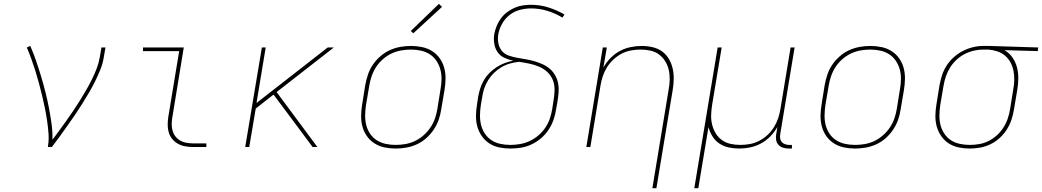

<svg xmlns="http://www.w3.org/2000/svg" viewBox="-20 -768 5444 1003"><path d="M230 0Q236 -35 233.5 -69.5Q231 -104 226 -137.5Q221 -171 214.5 -203.5Q208 -236 200 -268.5Q192 -301 183.5 -333Q175 -365 165 -397Q155 -429 144 -459.5Q133 -490 120 -520L138 -528Q155 -490 168.5 -450.5Q182 -411 194 -371Q206 -331 216.5 -290Q227 -249 235 -207.5Q243 -166 249 -123.5Q255 -81 254 -38Q273 -63 291.5 -88.5Q310 -114 328.5 -140Q347 -166 364.5 -192Q382 -218 398.5 -244.5Q415 -271 430.5 -298Q446 -325 460 -353Q474 -381 485 -410Q496 -439 501 -468L510 -520H531L522 -468Q517 -436 504.5 -405Q492 -374 477 -343.5Q462 -313 444.5 -283.5Q427 -254 409 -225Q391 -196 371.5 -167.5Q352 -139 332 -111Q312 -83 292 -55Q272 -27 251 0Z M989 0Q968 0 948 -3.5Q928 -7 910.5 -16.5Q893 -26 880.5 -41Q868 -56 862 -75Q856 -94 856 -114.5Q856 -135 859 -156L916 -501H727V-520H940L880 -153Q877 -135 877 -117.5Q877 -100 882 -83.5Q887 -67 897.5 -54Q908 -41 922.5 -33Q937 -25 954.5 -22Q972 -19 989 -19H1058V0Z M1261 0 1348 -520H1368L1320 -230L1692 -520H1724L1425 -287L1638 0H1613L1544 -93L1409 -274L1316 -201L1282 0Z M2047 8Q2017 8 1988.5 2Q1960 -4 1936.5 -19Q1913 -34 1897 -56.5Q1881 -79 1873.5 -106.5Q1866 -134 1866.5 -163.5Q1867 -193 1872 -223L1888 -323Q1893 -351 1902 -378Q1911 -405 1927.5 -429.5Q1944 -454 1967 -474Q1990 -494 2016.5 -506Q2043 -518 2071 -523Q2099 -528 2127 -528Q2156 -528 2185 -522Q2214 -516 2237.5 -501Q2261 -486 2277 -463.5Q2293 -441 2300.5 -413.5Q2308 -386 2307.5 -356.5Q2307 -327 2302 -297L2285 -197Q2281 -169 2271.5 -142Q2262 -115 2245.5 -90.5Q2229 -66 2206.5 -46Q2184 -26 2157.5 -14Q2131 -2 2102.5 3Q2074 8 2047 8ZM2047 -11Q2072 -11 2098 -15.5Q2124 -20 2148 -31.5Q2172 -43 2193 -61.5Q2214 -80 2229 -102.5Q2244 -125 2252.5 -150Q2261 -175 2265 -200L2281 -300Q2286 -327 2286.5 -353.5Q2287 -380 2280.5 -404.5Q2274 -429 2260 -450Q2246 -471 2225 -484.5Q2204 -498 2178.5 -503.5Q2153 -509 2126 -509Q2101 -509 2075.5 -504.5Q2050 -500 2025.5 -488.5Q2001 -477 1980 -458.5Q1959 -440 1944.5 -417.5Q1930 -395 1921.5 -370Q1913 -345 1909 -320L1892 -220Q1888 -193 1887.5 -166.5Q1887 -140 1893 -115.5Q1899 -91 1913 -70Q1927 -49 1948 -35.5Q1969 -22 1994.5 -16.5Q2020 -11 2047 -11ZM2139 -594 2126 -606 2273 -748 2289 -732Z M2646 8Q2616 8 2587.5 2Q2559 -4 2536 -19Q2513 -34 2497 -57Q2481 -80 2473.5 -107Q2466 -134 2466.5 -164Q2467 -194 2472 -223L2478 -263Q2482 -285 2489 -307Q2496 -329 2508 -349.5Q2520 -370 2537 -387Q2554 -404 2574 -417Q2594 -430 2616.5 -438.5Q2639 -447 2661 -451Q2637 -456 2615 -466Q2593 -476 2579.5 -495.5Q2566 -515 2562 -540Q2558 -565 2562 -590Q2566 -611 2574.5 -632Q2583 -653 2596.5 -671.5Q2610 -690 2628.5 -704Q2647 -718 2667.5 -727Q2688 -736 2710 -739.5Q2732 -743 2753 -743Q2801 -743 2845.5 -729Q2890 -715 2929 -692L2918 -676Q2882 -698 2840.5 -711Q2799 -724 2754 -724Q2726 -724 2696.5 -716.5Q2667 -709 2642.5 -690Q2618 -671 2603 -644Q2588 -617 2583 -589Q2579 -565 2583.5 -542Q2588 -519 2602 -502Q2616 -485 2638 -477.5Q2660 -470 2683 -466Q2706 -462 2729 -458Q2752 -454 2774 -447.5Q2796 -441 2816.5 -431.5Q2837 -422 2853.5 -407.5Q2870 -393 2881 -373Q2892 -353 2896 -330.5Q2900 -308 2898 -284Q2896 -260 2892 -236L2885 -197Q2881 -169 2871.5 -142Q2862 -115 2845.5 -90Q2829 -65 2806 -45.5Q2783 -26 2756.5 -13.5Q2730 -1 2702 3.5Q2674 8 2646 8ZM2646 -11Q2671 -11 2697 -15.5Q2723 -20 2747.5 -31.5Q2772 -43 2793 -61Q2814 -79 2829 -101.5Q2844 -124 2852.5 -149Q2861 -174 2865 -200L2871 -239Q2876 -267 2877 -295.5Q2878 -324 2868.5 -348.5Q2859 -373 2840 -391Q2821 -409 2796.5 -419.5Q2772 -430 2745.5 -435.5Q2719 -441 2692 -445Q2669 -443 2645.5 -436.5Q2622 -430 2600.5 -417.5Q2579 -405 2561 -387.5Q2543 -370 2530 -349Q2517 -328 2509.5 -305.5Q2502 -283 2499 -260L2492 -220Q2488 -194 2487.5 -167Q2487 -140 2493 -115.5Q2499 -91 2513 -70Q2527 -49 2547.5 -35.5Q2568 -22 2593.5 -16.5Q2619 -11 2646 -11Z M3388 215 3473 -300Q3478 -326 3478.5 -352Q3479 -378 3473.5 -402.5Q3468 -427 3455 -448Q3442 -469 3422.5 -483.5Q3403 -498 3378 -503.5Q3353 -509 3326 -509Q3302 -509 3276.5 -504.5Q3251 -500 3228 -488Q3205 -476 3185 -457.5Q3165 -439 3151 -416.5Q3137 -394 3129 -370Q3121 -346 3117 -321L3064 0H3043L3129 -520H3150L3132 -415Q3147 -442 3169 -464.5Q3191 -487 3218 -501.5Q3245 -516 3274.5 -522Q3304 -528 3332 -528Q3361 -528 3389 -521.5Q3417 -515 3438.5 -499.5Q3460 -484 3474 -460.5Q3488 -437 3494 -410Q3500 -383 3499.5 -354.5Q3499 -326 3494 -297L3409 215Z M3607 215 3729 -520H3750L3700 -220Q3696 -194 3695 -168Q3694 -142 3700 -117.5Q3706 -93 3718.5 -72Q3731 -51 3751 -36.5Q3771 -22 3796 -16.5Q3821 -11 3847 -11Q3872 -11 3897 -15.5Q3922 -20 3945.5 -32Q3969 -44 3989 -62.5Q4009 -81 4023 -103.5Q4037 -126 4045 -150Q4053 -174 4057 -199L4110 -520H4131L4056 -68Q4054 -56 4055.5 -45Q4057 -34 4064 -26Q4071 -18 4081.5 -14.5Q4092 -11 4103 -11H4117V8H4100Q4085 8 4070.5 3.5Q4056 -1 4046.5 -11.5Q4037 -22 4034.5 -37Q4032 -52 4035 -68L4041 -105Q4026 -78 4004 -55.5Q3982 -33 3955 -18.5Q3928 -4 3899 2Q3870 8 3841 8Q3813 8 3786 2Q3759 -4 3737.5 -18.5Q3716 -33 3702 -55.5Q3688 -78 3681 -104L3628 215Z M4447 8Q4417 8 4388.5 2Q4360 -4 4336.5 -19Q4313 -34 4297 -56.5Q4281 -79 4273.5 -106.5Q4266 -134 4266.5 -163.5Q4267 -193 4272 -223L4288 -323Q4293 -351 4302 -378Q4311 -405 4327.5 -429.5Q4344 -454 4367 -474Q4390 -494 4416.5 -506Q4443 -518 4471 -523Q4499 -528 4527 -528Q4556 -528 4585 -522Q4614 -516 4637.5 -501Q4661 -486 4677 -463.5Q4693 -441 4700.5 -413.5Q4708 -386 4707.5 -356.5Q4707 -327 4702 -297L4685 -197Q4681 -169 4671.5 -142Q4662 -115 4645.5 -90.5Q4629 -66 4606.5 -46Q4584 -26 4557.5 -14Q4531 -2 4502.5 3Q4474 8 4447 8ZM4447 -11Q4472 -11 4498 -15.5Q4524 -20 4548 -31.5Q4572 -43 4593 -61.5Q4614 -80 4629 -102.5Q4644 -125 4652.5 -150Q4661 -175 4665 -200L4681 -300Q4686 -327 4686.5 -353.5Q4687 -380 4680.5 -404.5Q4674 -429 4660 -450Q4646 -471 4625 -484.5Q4604 -498 4578.5 -503.5Q4553 -509 4526 -509Q4501 -509 4475.5 -504.5Q4450 -500 4425.5 -488.5Q4401 -477 4380 -458.5Q4359 -440 4344.5 -417.5Q4330 -395 4321.5 -370Q4313 -345 4309 -320L4292 -220Q4288 -193 4287.5 -166.5Q4287 -140 4293 -115.5Q4299 -91 4313 -70Q4327 -49 4348 -35.5Q4369 -22 4394.5 -16.5Q4420 -11 4447 -11Z M5046 8Q5016 8 4987.5 2Q4959 -4 4936 -19Q4913 -34 4897 -57Q4881 -80 4873.5 -107Q4866 -134 4866.5 -164Q4867 -194 4872 -223L4888 -323Q4893 -350 4901.5 -376Q4910 -402 4925.5 -426Q4941 -450 4963 -469.5Q4985 -489 5010.5 -502Q5036 -515 5063 -521.5Q5090 -528 5116 -528Q5120 -528 5123.5 -528Q5127 -528 5131 -528Q5135 -528 5139.5 -528Q5144 -528 5148 -528L5404 -520L5401 -501L5227 -506Q5252 -492 5268.5 -468.5Q5285 -445 5292.5 -416.5Q5300 -388 5299.5 -357.5Q5299 -327 5294 -297L5277 -197Q5273 -170 5264 -143Q5255 -116 5239.5 -91.5Q5224 -67 5202 -47Q5180 -27 5154 -14.5Q5128 -2 5100.5 3Q5073 8 5046 8ZM5046 -11Q5071 -11 5096.5 -15.5Q5122 -20 5145.5 -32Q5169 -44 5189 -62.5Q5209 -81 5223 -103.5Q5237 -126 5245 -150.5Q5253 -175 5257 -200L5273 -300Q5278 -325 5278.5 -349.5Q5279 -374 5274.5 -397.5Q5270 -421 5259 -441.5Q5248 -462 5230.5 -477Q5213 -492 5190.5 -499.5Q5168 -507 5143 -509H5128Q5125 -509 5121.5 -509Q5118 -509 5115 -509Q5091 -509 5066 -503Q5041 -497 5018 -485Q4995 -473 4975.5 -454.5Q4956 -436 4942.5 -414Q4929 -392 4921 -368Q4913 -344 4909 -320L4892 -220Q4888 -194 4887.5 -167Q4887 -140 4893 -115.5Q4899 -91 4913 -70Q4927 -49 4947.5 -35.5Q4968 -22 4994 -16.5Q5020 -11 5046 -11Z"/></svg>

Font: Iosevka SS04 Th Ex Obl
Style: Regular
Weight: 100
Width: 7
Italic angle: -9°
Monospace: yes
Designer: Belleve Invis
Foundry: Belleve Invis
Version: Version 19.0.0; ttfautohint (v1.8.4)